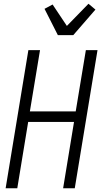

<svg xmlns="http://www.w3.org/2000/svg" viewBox="-20 -1002 540 1022"><path d="M10 0 131 -735H193L139 -409H383L437 -735H499L378 0H316L374 -353H130L72 0ZM288 -815 217 -955 260 -978 336 -864 451 -982 488 -951 370 -815Z"/></svg>

Font: Iosevka SS18 Light
Style: Italic
Weight: 300
Italic angle: -9°
Monospace: yes
Designer: Belleve Invis
Foundry: Belleve Invis
Version: Version 25.1.1; ttfautohint (v1.8.4)